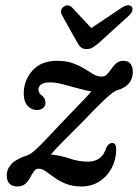

<svg xmlns="http://www.w3.org/2000/svg" viewBox="-20 -682 513 712"><path d="M411 -126Q410 -88 393.2 -57.2Q376.5 -26.5 347.8 -8.5Q319 9.5 282 9.5Q249 9.5 224.5 -0.5Q200 -10.5 182 -23.5Q164 -36.5 149.8 -46.5Q135.5 -56.5 123 -56.5Q113 -56.5 106 -46.8Q99 -37 92 -23.8Q85 -10.5 74 -0.5Q63 9.5 45 9.5Q5 9.5 5 -32Q5 -55.5 23.2 -74.5Q41.5 -93.5 84 -107Q93.5 -111 106 -121.5Q118.5 -132 141.8 -156Q165 -180 206.5 -224.5Q250 -270 277 -297.8Q304 -325.5 319 -343Q297 -346.5 268.8 -354.5Q240.5 -362.5 213 -369.5Q185.5 -376.5 165.5 -376.5Q142.5 -376.5 132.5 -368.8Q122.5 -361 122.5 -350Q122.5 -344.5 125.2 -338.8Q128 -333 135.5 -327.5Q148.5 -318 148.5 -300.5Q148.5 -288.5 139.5 -281.2Q130.5 -274 117.5 -274Q96 -274 82 -290Q68 -306 68 -335Q68 -383.5 100 -420Q132 -456.5 191.5 -456.5Q226 -456.5 250.5 -447.5Q275 -438.5 293.2 -427Q311.5 -415.5 326.5 -406.8Q341.5 -398 357 -398Q369 -398 377.2 -406.8Q385.5 -415.5 393.2 -427Q401 -438.5 411.2 -447.5Q421.5 -456.5 437.5 -456.5Q455.5 -456.5 464.2 -445Q473 -433.5 472.5 -414.5Q472 -364.5 415.5 -347.5Q405.5 -344.5 390.8 -332.8Q376 -321 350.8 -296.2Q325.5 -271.5 285 -229Q235 -179.5 210 -153.8Q185 -128 168.5 -109Q201 -106.5 236.8 -94.5Q272.5 -82.5 306 -82.5Q330.5 -82.5 348 -94.5Q365.5 -106.5 375 -136Q384 -152 396.5 -152Q411.5 -151.5 411 -126ZM350 -526Q336.5 -514 325.5 -507Q314.5 -500 301.5 -500Q287.5 -500 279.8 -506.8Q272 -513.5 265.5 -526L210 -625.5Q200 -645 216 -657Q232.5 -669 248 -653.5L318.5 -578L431.5 -653.5Q457 -669.5 468.5 -657Q472.5 -652 470.8 -643Q469 -634 458.5 -624.5Z"/></svg>

Font: Fraunces 72pt SuperSoft
Style: Italic
Weight: 400
Italic angle: -16°
Version: Version 1.000;[b76b70a41]